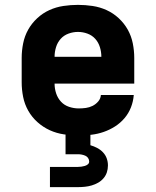

<svg xmlns="http://www.w3.org/2000/svg" viewBox="-20 -548 640 788"><path d="M303 8Q273 8 242.5 3.5Q212 -1 184.5 -13.5Q157 -26 134 -46.5Q111 -67 96 -93.5Q81 -120 75 -150Q69 -180 69 -210V-310Q69 -340 75 -370Q81 -400 95.5 -426Q110 -452 132.5 -473Q155 -494 182.5 -506.5Q210 -519 240 -523.5Q270 -528 300 -528Q330 -528 360 -523.5Q390 -519 417.5 -506.5Q445 -494 467.5 -473Q490 -452 504.5 -426Q519 -400 525 -370Q531 -340 531 -310V-205H204Q204 -184 210.5 -164.5Q217 -145 230.5 -130.5Q244 -116 263.5 -109.5Q283 -103 303 -103Q318 -103 332.5 -105Q347 -107 360 -113.5Q373 -120 383 -131.5Q393 -143 394 -158H529Q527 -132 517.5 -107.5Q508 -83 491 -63Q474 -43 452 -29Q430 -15 405.5 -6.5Q381 2 355 5Q329 8 303 8ZM204 -315H396Q396 -335 390 -354.5Q384 -374 371 -388.5Q358 -403 339 -410Q320 -417 300 -417Q280 -417 261 -410Q242 -403 229 -388.5Q216 -374 210 -354.5Q204 -335 204 -315ZM185 220V137H300Q307 137 314 136Q321 135 328 133Q335 131 340.5 126.5Q346 122 346 115Q346 107 341.5 100.5Q337 94 330 91Q323 88 315.5 86.5Q308 85 300 85H249V0H351V48Q365 52 378.5 59Q392 66 402.5 77Q413 88 418 102Q423 116 423 131Q423 146 418.5 159.5Q414 173 404.5 184Q395 195 382.5 202Q370 209 356.5 213Q343 217 328.5 218.5Q314 220 300 220Z"/></svg>

Font: Iosevka SS04 Heavy Extended
Style: Regular
Weight: 900
Width: 7
Monospace: yes
Designer: Belleve Invis
Foundry: Belleve Invis
Version: Version 19.0.0; ttfautohint (v1.8.4)